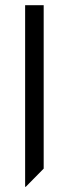

<svg xmlns="http://www.w3.org/2000/svg" viewBox="-20 -520 267 745"><path d="M149.5 -499.9V134.3L80 204.8H77.5V-499.7Z"/></svg>

Font: Lineal Thin
Style: Regular
Weight: 200
Designer: Created by Frank Adebiaye with contributions from Anton Moglia & Ariel Martín Pérez
Created by Frank ADEBIAYE with FontF
Foundry: Velvetyne Type Foundry
Version: Version 2.000;Glyphs 3.2 (3227)